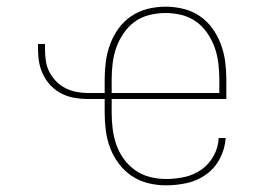

<svg xmlns="http://www.w3.org/2000/svg" viewBox="-20 -548 790 576"><path d="M478 8Q451 8 424.5 1.5Q398 -5 375.5 -20Q353 -35 336.5 -57Q320 -79 310.5 -104Q301 -129 297.5 -156Q294 -183 294 -210V-251H243Q223 -251 203 -254.5Q183 -258 165 -267Q147 -276 133 -290.5Q119 -305 110 -323Q101 -341 97.5 -360.5Q94 -380 94 -401V-416H115V-401Q115 -383 117.5 -365.5Q120 -348 128 -332.5Q136 -317 148 -304.5Q160 -292 175.5 -284Q191 -276 208.5 -272.5Q226 -269 243 -269H294V-310Q294 -337 297.5 -363.5Q301 -390 310.5 -415.5Q320 -441 336 -463Q352 -485 374.5 -500Q397 -515 423.5 -521.5Q450 -528 477 -528Q503 -528 530 -521.5Q557 -515 579 -500Q601 -485 617 -463Q633 -441 642.5 -415.5Q652 -390 655.5 -363.5Q659 -337 659 -310V-251H315V-210Q315 -186 318 -161.5Q321 -137 329 -114Q337 -91 351.5 -71Q366 -51 386 -37Q406 -23 430 -17Q454 -11 478 -11Q506 -11 533.5 -17Q561 -23 584 -39Q607 -55 621 -80.5Q635 -106 636 -134H657Q655 -102 640 -73Q625 -44 599 -25Q573 -6 541.5 1Q510 8 478 8ZM315 -269H638V-310Q638 -334 635 -358.5Q632 -383 624 -405.5Q616 -428 602 -448.5Q588 -469 568.5 -483Q549 -497 525 -503Q501 -509 477 -509Q452 -509 428 -503Q404 -497 384.5 -483Q365 -469 351 -448.5Q337 -428 329 -405.5Q321 -383 318 -358.5Q315 -334 315 -310Z"/></svg>

Font: Zed Sans Thin Extended
Style: Regular
Weight: 100
Width: 7
Designer: Belleve Invis
Foundry: Belleve Invis
Version: Version 1.0.0; ttfautohint (v1.8.4)